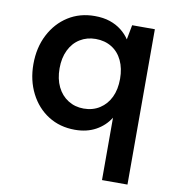

<svg xmlns="http://www.w3.org/2000/svg" viewBox="-83 -598 811 891"><g transform="rotate(10 322.5 -152.0)"><path d="M457 220V-74Q432 -34 390 -11Q348 12 292 12Q221 12 166.5 -22.5Q112 -57 81 -118Q50 -179 50 -255Q50 -333 81.5 -394Q113 -455 167.5 -489.5Q222 -524 292 -524Q333 -524 364 -513.5Q395 -503 418.5 -484.5Q442 -466 457 -443L470 -512H577V220ZM315 -92Q358 -92 390.5 -113Q423 -134 440.5 -170.5Q458 -207 458 -257Q458 -306 440.5 -343Q423 -380 390.5 -400Q358 -420 315 -420Q274 -420 241.5 -400Q209 -380 191 -343Q173 -306 173 -257Q173 -207 191 -170Q209 -133 241.5 -112.5Q274 -92 315 -92Z"/></g></svg>

Font: DM Sans 12pt SemiBold
Style: Regular
Weight: 600
Version: Version 4.004;gftools[0.9.30]